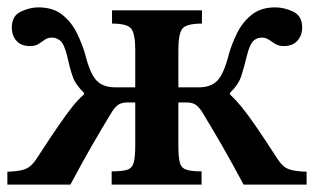

<svg xmlns="http://www.w3.org/2000/svg" viewBox="-23 -501 852 521"><path d="M168 0H-3V-35Q23 -36 37 -39.5Q51 -43 60.5 -51.5Q70 -60 80 -76Q115 -130 136.5 -161Q158 -192 173 -211Q188 -230 205 -245V-249Q182 -271 174 -294Q166 -317 159 -350Q151 -382 140.5 -390.5Q130 -399 118 -399Q107 -399 99 -393.5Q91 -388 82 -382Q73 -376 58 -376Q34 -376 21.5 -390.5Q9 -405 9 -426Q9 -458 33.5 -469.5Q58 -481 81 -481Q121 -481 146 -461Q171 -441 185.5 -411.5Q200 -382 208 -354Q221 -302 238.5 -283Q256 -264 290 -264H344V-366Q344 -407 334 -422Q324 -437 281 -437V-473H525V-437Q481 -437 471 -422Q461 -407 461 -366V-264H516Q550 -264 567.5 -283Q585 -302 598 -354Q606 -382 620.5 -411.5Q635 -441 660 -461Q685 -481 724 -481Q748 -481 772.5 -469.5Q797 -458 797 -426Q797 -405 784 -390.5Q771 -376 747 -376Q733 -376 723.5 -382Q714 -388 706 -393.5Q698 -399 687 -399Q675 -399 665 -390.5Q655 -382 647 -350Q639 -317 631.5 -294Q624 -271 601 -249V-245Q617 -230 632.5 -211Q648 -192 669.5 -161Q691 -130 726 -76Q736 -60 745 -51.5Q754 -43 768.5 -39.5Q783 -36 809 -35V0H638Q606 -60 579.5 -106Q553 -152 525 -198Q515 -213 506 -218Q497 -223 483 -223H461V-107Q461 -77 464.5 -61.5Q468 -46 481.5 -41Q495 -36 524 -36V0H280V-36Q309 -36 322.5 -40.5Q336 -45 340 -60.5Q344 -76 344 -107V-223H323Q309 -223 300 -218Q291 -213 281 -198Q253 -152 226.5 -106Q200 -60 168 0Z"/></svg>

Font: STIX Two Text SemiBold
Style: Regular
Weight: 600
Designer: Ross Mills, John Hudson & Paul Hanslow, Tiro Typeworks Ltd; with prior portions MicroPress Inc., and Coen Hoffman.
Foundry: Tiro Typeworks Ltd
Version: Version 2.13 b171